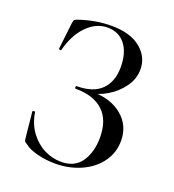

<svg xmlns="http://www.w3.org/2000/svg" viewBox="-121 -730 757 836"><g transform="rotate(20 257.5 -312.0)"><path d="M373 -161Q373 -242 328.5 -283.5Q284 -325 201 -325Q197 -325 197 -331Q197 -337 201 -337Q277 -337 315 -375Q353 -413 353 -480Q353 -547 323 -585Q293 -623 241 -623Q189 -623 146.5 -580.5Q104 -538 84 -462Q84 -460 80 -460Q78 -460 75.5 -461.5Q73 -463 73 -464L87 -586Q89 -598 91 -602Q93 -606 102 -609Q179 -636 254 -636Q342 -636 389.5 -597Q437 -558 437 -500Q437 -456 409.5 -418Q382 -380 341 -356Q300 -332 263 -329L277 -337Q359 -337 411.5 -293.5Q464 -250 464 -179Q464 -124 432.5 -80.5Q401 -37 346.5 -12.5Q292 12 227 12Q185 12 145 2Q105 -8 83 -26Q74 -31 72 -34.5Q70 -38 69 -49L57 -168Q57 -170 62.5 -171Q68 -172 69 -169Q78 -115 106 -78Q134 -41 171.5 -22.5Q209 -4 249 -4Q312 -4 342.5 -49Q373 -94 373 -161Z"/></g></svg>

Font: Cormorant Unicase Medium
Style: Regular
Weight: 500
Designer: Christian Thalmann (Catharsis Fonts)
Foundry: Catharsis Fonts
Version: Version 4.000